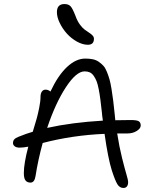

<svg xmlns="http://www.w3.org/2000/svg" viewBox="-20 -953 753 944"><path d="M412.1 -732.9Q386.2 -732.9 358.2 -748.5Q330.1 -764.2 308.8 -787.8Q287.6 -811.5 273.7 -840.1Q259.8 -868.7 259.8 -893.1Q259.8 -933.1 296.9 -933.1Q316.4 -933.1 326.7 -922.4Q336.9 -911.6 351.1 -875Q359.4 -851.1 371.8 -833.7Q384.3 -816.4 396 -807.6Q407.7 -798.8 418.5 -792Q429.2 -785.2 435.5 -778.1Q441.9 -771 441.9 -762.2Q441.9 -732.9 412.1 -732.9ZM76.2 -227.1Q61 -227.1 52.5 -233.6Q43.9 -240.2 43.9 -249Q43.9 -260.3 49.8 -267.3Q55.7 -274.4 71.8 -280.8Q111.8 -296.9 141.1 -305.2Q154.8 -350.1 160.4 -370.1Q166 -390.1 172.6 -422.4Q179.2 -454.6 179.2 -477.1Q179.2 -493.2 185.8 -502.7Q192.4 -512.2 204.1 -512.2Q217.3 -512.2 228 -502.9Q265.1 -582 309.3 -623.5Q353.5 -665 398.9 -665Q419.9 -665 436.3 -661.6Q452.6 -658.2 465.6 -649.2Q478.5 -640.1 488 -629.9Q497.6 -619.6 505.4 -600.3Q513.2 -581.1 518.3 -563.2Q523.4 -545.4 528.3 -515.4Q533.2 -485.4 536.4 -459.5Q539.6 -433.6 543.9 -392.1Q544.4 -387.2 545.4 -377Q546.4 -366.7 546.9 -361.8Q571.8 -362.8 623 -362.8Q652.8 -362.8 662.4 -356.7Q671.9 -350.6 671.9 -335.9Q671.9 -321.3 652.3 -309.1Q632.8 -296.9 606.9 -296.9H556.2Q566.4 -231 580.1 -176.3Q593.8 -121.6 601.8 -95Q609.9 -68.4 609.9 -57.1Q609.9 -43.5 603.8 -36.1Q597.7 -28.8 586.9 -28.8Q568.4 -28.8 557.1 -47.1Q545.9 -65.4 529.8 -115.2Q511.2 -173.8 494.1 -294.9Q335.9 -288.1 189.9 -250Q167 -166.5 154.8 -87.9Q149.9 -55.2 129.9 -55.2Q113.8 -55.2 105.5 -65.7Q97.2 -76.2 97.2 -102.1Q97.2 -149.4 119.1 -231.9Q93.8 -227.1 76.2 -227.1ZM396 -602.1Q355 -602.1 304 -524.2Q252.9 -446.3 211.9 -324.2Q334.5 -351.1 485.8 -359.9Q481.9 -385.7 481 -399.9Q476.6 -439.5 473.4 -464.4Q470.2 -489.3 465.3 -514.6Q460.4 -540 454.6 -554.4Q448.7 -568.8 440.4 -580.6Q432.1 -592.3 421.4 -597.2Q410.6 -602.1 396 -602.1Z"/></svg>

Font: Shantell Sans Irregular Bouncy
Style: Regular
Weight: 300
Designer: Stephen Nixon, Anya Danilova, Shantell Martin
Foundry: Arrow Type
Version: Version 1.006;[9816181b4]